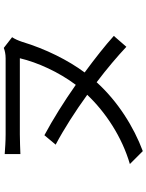

<svg xmlns="http://www.w3.org/2000/svg" viewBox="103 -850 793 1040"><g transform="rotate(-90 500.0 -330.5)"><path d="M818 -662 760 -707C745 -701 725 -697 704 -697H292C254 -697 213 -700 185 -702V-617C213 -618 256 -620 292 -620H704C681 -523 629 -409 560 -317C469 -381 373 -441 287 -487L236 -426C321 -381 416 -320 506 -255C411 -155 278 -67 131 -24L201 46C332 -3 470 -89 574 -204C648 -148 715 -91 766 -43L825 -111C773 -158 703 -213 627 -269C693 -358 754 -479 793 -608C800 -629 809 -649 818 -662Z"/></g></svg>

Font: DAIFUKU Sans JP
Style: Regular
Weight: 400
Designer: Original font ‘Source Han Sans JP’ : Ryoko NISHIZUKA  (kana, bopomofo & ideographs); Paul D. Hunt (Latin, Greek & Cyrill
Foundry: Daifuku
Version: Version 1.001